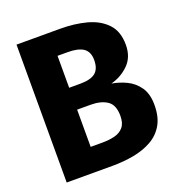

<svg xmlns="http://www.w3.org/2000/svg" viewBox="-129 -820 872 930"><g transform="rotate(-20 307.5 -355.5)"><path d="M585.6 -208.2Q585.6 -146.7 562.1 -106.2Q538.5 -65.6 497.4 -42.6Q456.4 -19.5 403.8 -9.7Q351.3 0 293.3 0H57.4V-710.8H282.6Q355.9 -710.8 417.7 -694.4Q479.5 -677.9 517.2 -638.2Q554.9 -598.5 554.9 -529.2Q554.9 -465.6 515.9 -427.7Q476.9 -389.7 424.6 -376.4Q462.6 -370.3 499.7 -352.6Q536.9 -334.9 561.3 -300Q585.6 -265.1 585.6 -208.2ZM385.6 -512.3Q385.6 -554.4 359.2 -573.1Q332.8 -591.8 277.4 -591.8H225.6V-427.2H282.6Q336.9 -427.2 361.3 -447.2Q385.6 -467.2 385.6 -512.3ZM412.3 -214.9Q412.3 -271.3 380.3 -292.8Q348.2 -314.4 294.9 -314.4H225.6V-122.6H287.7Q320.5 -122.6 349 -129.5Q377.4 -136.4 394.9 -156.4Q412.3 -176.4 412.3 -214.9Z"/></g></svg>

Font: Fira Code
Style: Bold
Weight: 700
Monospace: yes
Designer: Carrois Corporate, Edenspiekermann AG, Nikita Prokopov
Foundry: Carrois Corporate, Edenspiekermann AG, Nikita Prokopov
Version: Version 6.000; ttfautohint (v1.8.2) -l 8 -r 50 -G 200 -x 14 